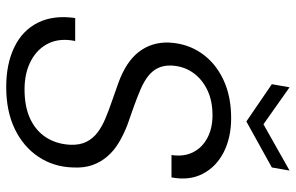

<svg xmlns="http://www.w3.org/2000/svg" viewBox="-187 -753 952 618"><g transform="rotate(90 289.0 -444.0)"><path d="M260 12Q186 12 132 -14Q78 -40 53 -90Q28 -140 38 -210H112Q102 -162 119 -125.5Q136 -89 175 -68Q214 -47 268 -47Q324 -47 363 -65.5Q402 -84 423 -117.5Q444 -151 446 -195Q447 -225 436.5 -246Q426 -267 407 -281.5Q388 -296 362 -307Q336 -318 306.5 -328Q277 -338 247 -349Q178 -374 146.5 -415.5Q115 -457 117 -512Q120 -571 151 -616Q182 -661 235.5 -686.5Q289 -712 360 -712Q423 -712 470 -688Q517 -664 539.5 -620.5Q562 -577 551 -520H479Q485 -560 470 -589.5Q455 -619 424 -635.5Q393 -652 351 -652Q304 -652 269 -635Q234 -618 213.5 -588.5Q193 -559 191 -520Q190 -495 199 -476.5Q208 -458 225.5 -444.5Q243 -431 267.5 -420.5Q292 -410 321 -399.5Q350 -389 382 -378Q413 -366 439 -350.5Q465 -335 483.5 -313.5Q502 -292 511.5 -265Q521 -238 519 -202Q517 -140 484.5 -91.5Q452 -43 395 -15.5Q338 12 260 12ZM529 -900 519 -843 371 -761 251 -843 261 -900 380 -816Z"/></g></svg>

Font: DM Sans Light
Style: Italic
Weight: 300
Italic angle: -10°
Designer: Colophon Foundry, Jonny Pinhorn
Foundry: Colophon Foundry
Version: Version 4.004;gftools[0.9.30]